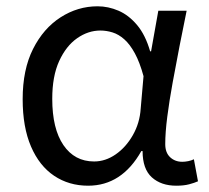

<svg xmlns="http://www.w3.org/2000/svg" viewBox="-20 -577 665 610"><path d="M260 13Q199 13 152 -18.5Q105 -50 78.5 -111.5Q52 -173 52 -262Q52 -356 85 -421.5Q118 -487 172.5 -522Q227 -557 290 -557Q324 -557 356.5 -543Q389 -529 415.5 -497.5Q442 -466 457 -414H460L483 -543H573Q562 -490 550.5 -431Q539 -372 528.5 -314.5Q518 -257 511.5 -206.5Q505 -156 505 -119Q505 -92 520.5 -77.5Q536 -63 559 -63Q568 -63 578 -65Q588 -67 596 -71L609 -1Q598 4 581 8.5Q564 13 540 13Q492 13 462.5 -13.5Q433 -40 433 -97H429Q367 13 260 13ZM279 -64Q315 -64 347.5 -86.5Q380 -109 402 -147.5Q424 -186 427 -232L436 -335Q424 -379 408.5 -407.5Q393 -436 375 -452Q357 -468 337.5 -474Q318 -480 299 -480Q260 -480 225 -455.5Q190 -431 168 -383Q146 -335 146 -263Q146 -168 181.5 -116Q217 -64 279 -64Z"/></svg>

Font: hexkannada15
Style: Book
Weight: 400
Designer: Jelle Bosma - Monotype Design Team
Foundry: Monotype Imaging Inc.
Version: Version 2.003